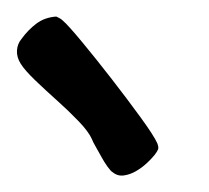

<svg xmlns="http://www.w3.org/2000/svg" viewBox="-45 -750 253 232"><path d="M23 -730Q25 -729 27 -728Q29 -727 31 -725Q37 -720 54 -699.5Q71 -679 90 -654.5Q109 -630 125 -608Q141 -586 145 -577Q147 -572 146 -569.5Q145 -567 142 -563Q138 -558 132 -552.5Q126 -547 119 -543Q112 -539 104.5 -538Q97 -537 91 -542Q89 -543 85 -548.5Q81 -554 77.5 -560.5Q74 -567 70.5 -573Q67 -579 66 -582Q62 -591 50 -603.5Q38 -616 24 -628.5Q10 -641 -2.5 -653Q-15 -665 -20 -673Q-25 -681 -24.5 -689Q-24 -697 -19 -703Q-11 -714 -1 -721.5Q9 -729 23 -730Z"/></svg>

Font: Hand Textur
Style: Regular
Weight: 400
Designer: F. H. Ehmcke um 1935
Foundry: Peter Wiegel
Version: Version 1.000